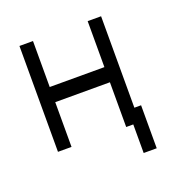

<svg xmlns="http://www.w3.org/2000/svg" viewBox="-103 -567 693 726"><g transform="rotate(-20 243.0 -204.5)"><path d="M407 -107V66H354.5V-49H326V-229H106V-49H51.5V-475H106V-290H326V-475H380V-107Z"/></g></svg>

Font: 3270 Nerd Font Mono SemCond
Style: Regular
Weight: 400
Monospace: yes
Version: Version 3.0.1;Nerd Fonts 3.1.1